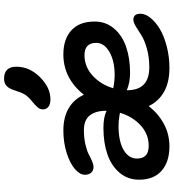

<svg xmlns="http://www.w3.org/2000/svg" viewBox="25 -849 846 936"><g transform="rotate(-90 448.0 -381.0)"><path d="M431.2 -558.1Q407.7 -558.1 395.3 -568.1Q382.8 -578.1 382.8 -594.2Q382.8 -608.4 391.1 -618.7Q399.4 -628.9 420.9 -647Q444.8 -666 455.6 -683.8Q466.3 -701.7 475.1 -731.9Q484.4 -761.2 498 -772.7Q511.7 -784.2 532.2 -784.2Q590.8 -784.2 590.8 -724.1Q590.8 -660.6 540.3 -609.4Q489.7 -558.1 431.2 -558.1ZM202.1 22Q127.4 22 83.7 -16.1Q40 -54.2 40 -126Q40 -181.2 74 -221.2Q107.9 -261.2 164.1 -280.5Q220.2 -299.8 292 -299.8Q345.7 -299.8 376 -284.2V-287.1Q376 -337.4 353.3 -366.2Q330.6 -395 282.2 -395Q243.7 -395 212.2 -387.7Q180.7 -380.4 164.3 -371.6Q147.9 -362.8 131.1 -355.5Q114.3 -348.1 102.1 -348.1Q84.5 -348.1 74.2 -359.6Q64 -371.1 64 -390.1Q64 -414.6 91.8 -438.7Q119.6 -462.9 170.4 -479Q221.2 -495.1 279.8 -495.1Q344.7 -495.1 388.7 -469Q432.6 -442.9 454.1 -395Q533.7 -495.1 650.9 -495.1Q725.1 -495.1 768.1 -456.1Q811 -417 811 -342.8Q811 -288.1 777.3 -248.3Q743.7 -208.5 687.7 -189.2Q631.8 -169.9 561 -169.9Q512.7 -169.9 476.1 -186V-184.1Q476.1 -76.2 587.9 -76.2Q638.7 -76.2 680.7 -88.4Q722.7 -100.6 744.4 -115Q766.1 -129.4 786.6 -141.6Q807.1 -153.8 819.8 -153.8Q849.1 -153.8 849.1 -119.1Q849.1 -95.2 828.6 -70.1Q808.1 -44.9 773.9 -24.4Q739.7 -3.9 689.5 9Q639.2 22 585 22Q514.6 22 468 -4.6Q421.4 -31.2 398.9 -79.1Q362.3 -32.2 312 -5.1Q261.7 22 202.1 22ZM647 -392.1Q590.8 -392.1 547.4 -352.5Q503.9 -313 485.8 -252Q521 -245.1 550.8 -245.1Q618.7 -245.1 662.8 -270.5Q707 -295.9 707 -335Q707 -392.1 647 -392.1ZM143.1 -136.2Q143.1 -107.9 158.2 -93.5Q173.3 -79.1 206.1 -79.1Q262.2 -79.1 305.2 -118.7Q348.1 -158.2 366.2 -219.2Q365.2 -219.2 352.1 -221.7Q338.9 -224.1 327.1 -225.1Q315.4 -226.1 301.8 -226.1Q228 -226.1 185.5 -201.7Q143.1 -177.2 143.1 -136.2Z"/></g></svg>

Font: Shantell Sans Bouncy
Style: Regular
Weight: 500
Designer: Stephen Nixon, Anya Danilova, Shantell Martin
Foundry: Arrow Type
Version: Version 1.006;[9816181b4]